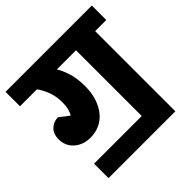

<svg xmlns="http://www.w3.org/2000/svg" viewBox="-188 -790 977 977"><g transform="rotate(-45 300.5 -301.5)"><path d="M50 -65H393V-538H255Q269 -518 283 -476Q297 -434 297 -376Q297 -327 284 -289Q271 -251 249 -224.5Q227 -198 196.5 -184.5Q166 -171 132 -171Q79 -171 44.5 -201.5Q10 -232 10 -280Q10 -320 33.5 -341Q57 -362 87 -362L139 -322Q145 -330 151 -350Q157 -370 157 -400Q157 -445 143 -480Q129 -515 112 -538H-10V-642H611V-538H531V39H50Z"/></g></svg>

Font: Mukta ExtraBold
Style: Regular
Weight: 800
Designer: Girish Dalvi and Yashodeep Gholap
Foundry: Ek Type
Version: Version 2.538;PS 1.002;hotconv 16.6.51;makeotf.lib2.5.65220;